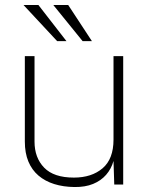

<svg xmlns="http://www.w3.org/2000/svg" viewBox="-20 -743 606 773"><path d="M280 10Q235 9.5 198.2 -2Q161.5 -13.5 135 -36Q108.5 -58.5 94.2 -92.8Q80 -127 80 -173V-517H119V-173Q119 -108 157.8 -68Q196.5 -28 277.5 -28Q349 -28 393 -65.5Q437 -103 437 -181V-517H476V0H440L437 -95Q428 -63 407.2 -39.2Q386.5 -15.5 354.8 -2.5Q323 10.5 280 10ZM254.5 -723 350 -577.5H312.5L194.5 -723ZM134.5 -723 247.5 -577.5H210L74.5 -723Z"/></svg>

Font: Public Sans Thin
Style: Regular
Weight: 100
Designer: The Public Sans project authors (U.S. Web Design System). Libre Franklin designed by Pablo Impallari and Rodrigo Fuenzal
Version: Version 1.008